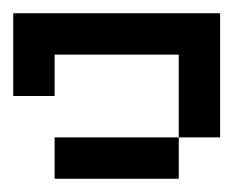

<svg xmlns="http://www.w3.org/2000/svg" viewBox="-20 -270 352 290"><path d="M0 -187.5V-250H62.5V-187.5ZM62.5 -187.5V-250H125V-187.5ZM125 -187.5V-250H187.5V-187.5ZM187.5 -187.5V-250H250V-187.5ZM0 -125V-187.5H62.5V-125ZM125 0V-62.5H187.5V0ZM250 -187.5V-250H312.5V-187.5ZM250 -125V-187.5H312.5V-125ZM250 -62.5V-125H312.5V-62.5ZM187.5 0V-62.5H250V0ZM62.5 0V-62.5H125V0Z"/></svg>

Font: AprilSans
Style: Regular
Weight: 400
Designer: typesprite
Version: Version 1.001;PS 001.001;hotconv 1.0.88;makeotf.lib2.5.64775